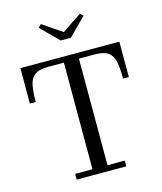

<svg xmlns="http://www.w3.org/2000/svg" viewBox="-139 -1078 992 1178"><g transform="rotate(-15 357.0 -489.0)"><path d="M357.5 -895 482 -978.5 500.5 -960.5 390.5 -850H325.5L215.5 -960.5L234 -978.5ZM199.5 -36.5H309.5V-713.5H210Q151.5 -713.5 124 -692.8Q96.5 -672 88.2 -630.2Q80 -588.5 80 -525H43V-750H671.5V-525H635Q635 -588.5 627 -630.2Q619 -672 591.2 -692.8Q563.5 -713.5 505 -713.5H405V-36.5H514.5V0H199.5Z"/></g></svg>

Font: Bodoni* 06pt
Style: Regular
Weight: 400
Version: Version 2.3